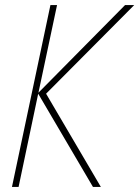

<svg xmlns="http://www.w3.org/2000/svg" viewBox="-20 -734 547 754"><path d="M27 0 178 -714H204L131 -370L471 -714H507L161 -366L376 0H345L130 -366L53 0Z"/></svg>

Font: Noto Sans UI SemiCondensed Thin
Style: Italic
Weight: 250
Width: 4
Italic angle: -12°
Designer: Monotype Design Team
Foundry: Monotype Imaging Inc.
Version: Version 1.901